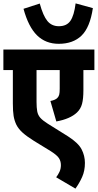

<svg xmlns="http://www.w3.org/2000/svg" viewBox="-20 -915 578 1135"><path d="M538 -501H473V-382Q473 -331 465 -301Q457 -271 435 -250Q395 -212 313 -197L278 -318Q308 -324 319 -336Q327 -344 330 -355.5Q333 -367 333 -390V-501H196V-313Q196 -279 200 -257Q204 -235 218 -219Q232 -203 262 -184L382 -109Q443 -70 462.5 -32Q482 6 482 48Q482 95 465.5 131.5Q449 168 426 200L312 133Q323 119 331.5 101Q340 83 340 61Q340 38 328.5 20Q317 2 279 -22L181 -82Q138 -109 114 -130.5Q90 -152 77 -177Q65 -202 60.5 -229.5Q56 -257 56 -304V-501H0V-622H538ZM529 -867Q512 -753 462 -704.5Q412 -656 327 -656Q250 -656 199 -706Q148 -756 119 -863L215 -894Q235 -821 260.5 -790.5Q286 -760 328 -760Q374 -760 396 -791.5Q418 -823 427 -895Z"/></svg>

Font: Noto Sans Condensed ExtraBold
Style: Italic
Weight: 800
Width: 3
Italic angle: -12°
Designer: Monotype Design Team
Foundry: Monotype Imaging Inc.
Version: Version 2.013; ttfautohint (v1.8.4.7-5d5b)